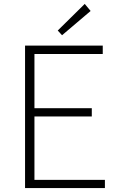

<svg xmlns="http://www.w3.org/2000/svg" viewBox="-20 -961 607 981"><path d="M108 -728H505V-685H156V-408H449V-366H156V-42H516V0H108ZM275 -805 413 -941 443 -905 297 -781Z"/></svg>

Font: Merged Yaku Han JP ExtraLight
Style: Regular
Weight: 250
Designer: Ryoko NISHIZUKA 西塚涼子 (kana, bopomofo & ideographs); Paul D. Hunt (Latin, Greek & Cyrillic); Sandoll Communications 산돌커뮤니
Foundry: Adobe
Version: Version 2.004